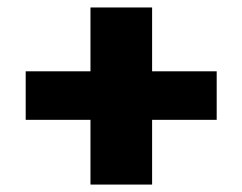

<svg xmlns="http://www.w3.org/2000/svg" viewBox="-20 -603 649 514"><path d="M48.8 -282.2V-412.1H222.2V-583H387.2V-412.1H560.1V-282.2H387.2V-108.9H222.2V-282.2Z"/></svg>

Font: LT Superior Black
Style: Regular
Weight: 900
Designer: Daniel Lyons
Foundry: LyonsType
Version: Version 2.005